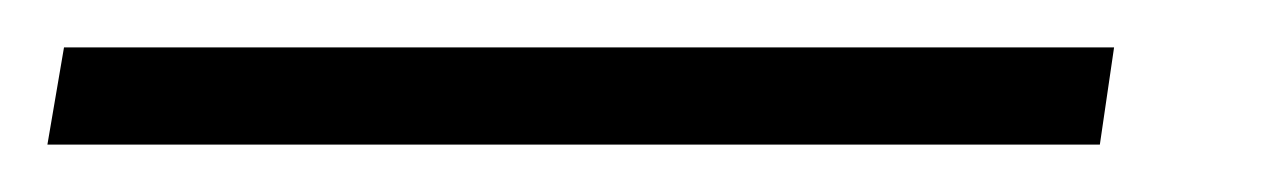

<svg xmlns="http://www.w3.org/2000/svg" viewBox="-58 -20 537 81"><path d="M-38 41 -31 0H412L406 41Z"/></svg>

Font: Nunito Sans 7pt SemiCondensed ExtraLight
Style: Italic
Weight: 250
Width: 4
Italic angle: -9°
Designer: Vernon Adams
Foundry: Vernon Adams
Version: Version 3.101;gftools[0.9.27]